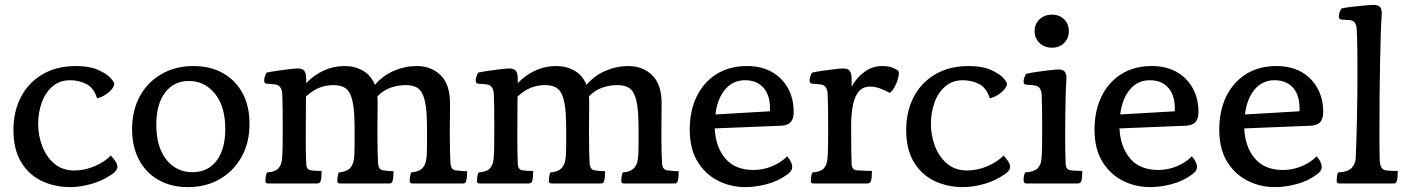

<svg xmlns="http://www.w3.org/2000/svg" viewBox="-20 -830 5750 785"><path d="M267 -65Q204 -65 151 -90Q98 -115 66.5 -167Q35 -219 35 -299Q35 -374 65.5 -433Q96 -492 153.5 -526Q211 -560 291 -560Q345 -560 379.5 -545Q414 -530 430.5 -512.5Q447 -495 447 -487Q447 -477 436.5 -464.5Q426 -452 410 -442Q394 -432 377 -428Q363 -472 332 -487Q301 -502 267 -502Q224 -502 194.5 -476.5Q165 -451 150.5 -410Q136 -369 136 -324Q136 -277 152.5 -233Q169 -189 202 -161Q235 -133 284 -133Q326 -133 367 -150.5Q408 -168 433 -194Q443 -184 451.5 -171Q460 -158 460 -148Q460 -133 440 -119Q400 -91 354 -78Q308 -65 267 -65Z M748 -65Q680 -65 628.5 -94Q577 -123 548.5 -176.5Q520 -230 520 -301Q520 -378 551.5 -436Q583 -494 640 -527Q697 -560 771 -560Q840 -560 891.5 -531Q943 -502 971.5 -449.5Q1000 -397 1000 -326Q1001 -250 969 -191Q937 -132 880 -98.5Q823 -65 748 -65ZM767 -126Q830 -126 865.5 -173Q901 -220 901 -302Q901 -396 858.5 -447.5Q816 -499 752 -499Q691 -499 655 -451.5Q619 -404 619 -320Q619 -229 660 -177.5Q701 -126 767 -126Z M1075 -80Q1065 -80 1065 -90Q1065 -97 1066.5 -108Q1068 -119 1072 -125Q1104 -127 1117.5 -141Q1131 -155 1133 -180Q1135 -197 1135.5 -234.5Q1136 -272 1136 -311Q1136 -350 1135.5 -387Q1135 -424 1134 -446Q1132 -482 1104 -485L1070 -488Q1060 -488 1060 -501Q1060 -515 1070 -533Q1087 -537 1112 -540.5Q1137 -544 1161 -547Q1185 -550 1197 -550Q1217 -550 1224.5 -540Q1232 -530 1232 -505Q1232 -498 1232 -490Q1263 -523 1303.5 -541.5Q1344 -560 1388 -560Q1431 -560 1464 -541Q1497 -522 1513 -483Q1545 -521 1590.5 -540.5Q1636 -560 1684 -560Q1743 -560 1782 -522Q1821 -484 1820 -403Q1820 -369 1819.5 -338Q1819 -307 1819 -281Q1819 -235 1820 -203.5Q1821 -172 1822 -159Q1824 -146 1828.5 -141Q1833 -136 1839 -134Q1846 -133 1861.5 -131.5Q1877 -130 1890 -130Q1890 -104 1886 -90Q1883 -80 1875 -80H1665Q1655 -80 1655 -90Q1655 -94 1656 -104.5Q1657 -115 1661 -125Q1691 -127 1705.5 -141Q1720 -155 1723 -180Q1725 -192 1725.5 -218.5Q1726 -245 1726 -273Q1726 -302 1725.5 -329Q1725 -356 1724 -367Q1720 -426 1703 -454Q1686 -482 1639 -482Q1607 -482 1577 -471.5Q1547 -461 1523 -436Q1524 -426 1524 -415Q1524 -381 1523.5 -349.5Q1523 -318 1523 -289Q1523 -241 1524 -206.5Q1525 -172 1526 -159Q1528 -146 1532.5 -141Q1537 -136 1543 -134Q1550 -133 1563 -131.5Q1576 -130 1589 -130Q1589 -104 1585 -90Q1582 -80 1574 -80H1369Q1359 -80 1359 -90Q1359 -94 1360 -104.5Q1361 -115 1365 -125Q1395 -127 1409.5 -141Q1424 -155 1427 -180Q1429 -192 1429.5 -218.5Q1430 -245 1430 -273Q1430 -302 1429.5 -329Q1429 -356 1428 -367Q1424 -426 1407 -454Q1390 -482 1343 -482Q1279 -482 1231 -435Q1231 -398 1230.5 -355Q1230 -312 1230 -270Q1230 -240 1230.5 -212Q1231 -184 1232 -159Q1233 -146 1238 -140.5Q1243 -135 1249 -134Q1267 -131 1295 -131Q1295 -121 1294 -108Q1293 -95 1291 -90Q1288 -80 1277 -80Z M1940 -80Q1930 -80 1930 -90Q1930 -97 1931.5 -108Q1933 -119 1937 -125Q1969 -127 1982.5 -141Q1996 -155 1998 -180Q2000 -197 2000.5 -234.5Q2001 -272 2001 -311Q2001 -350 2000.5 -387Q2000 -424 1999 -446Q1997 -482 1969 -485L1935 -488Q1925 -488 1925 -501Q1925 -515 1935 -533Q1952 -537 1977 -540.5Q2002 -544 2026 -547Q2050 -550 2062 -550Q2082 -550 2089.5 -540Q2097 -530 2097 -505Q2097 -498 2097 -490Q2128 -523 2168.5 -541.5Q2209 -560 2253 -560Q2296 -560 2329 -541Q2362 -522 2378 -483Q2410 -521 2455.5 -540.5Q2501 -560 2549 -560Q2608 -560 2647 -522Q2686 -484 2685 -403Q2685 -369 2684.5 -338Q2684 -307 2684 -281Q2684 -235 2685 -203.5Q2686 -172 2687 -159Q2689 -146 2693.5 -141Q2698 -136 2704 -134Q2711 -133 2726.5 -131.5Q2742 -130 2755 -130Q2755 -104 2751 -90Q2748 -80 2740 -80H2530Q2520 -80 2520 -90Q2520 -94 2521 -104.5Q2522 -115 2526 -125Q2556 -127 2570.5 -141Q2585 -155 2588 -180Q2590 -192 2590.5 -218.5Q2591 -245 2591 -273Q2591 -302 2590.5 -329Q2590 -356 2589 -367Q2585 -426 2568 -454Q2551 -482 2504 -482Q2472 -482 2442 -471.5Q2412 -461 2388 -436Q2389 -426 2389 -415Q2389 -381 2388.5 -349.5Q2388 -318 2388 -289Q2388 -241 2389 -206.5Q2390 -172 2391 -159Q2393 -146 2397.5 -141Q2402 -136 2408 -134Q2415 -133 2428 -131.5Q2441 -130 2454 -130Q2454 -104 2450 -90Q2447 -80 2439 -80H2234Q2224 -80 2224 -90Q2224 -94 2225 -104.5Q2226 -115 2230 -125Q2260 -127 2274.5 -141Q2289 -155 2292 -180Q2294 -192 2294.5 -218.5Q2295 -245 2295 -273Q2295 -302 2294.5 -329Q2294 -356 2293 -367Q2289 -426 2272 -454Q2255 -482 2208 -482Q2144 -482 2096 -435Q2096 -398 2095.5 -355Q2095 -312 2095 -270Q2095 -240 2095.5 -212Q2096 -184 2097 -159Q2098 -146 2103 -140.5Q2108 -135 2114 -134Q2132 -131 2160 -131Q2160 -121 2159 -108Q2158 -95 2156 -90Q2153 -80 2142 -80Z M2902 -305Q2906 -228 2946 -181.5Q2986 -135 3061 -135Q3099 -135 3136 -150Q3173 -165 3198 -191Q3219 -168 3219 -145Q3218 -130 3198 -116Q3161 -89 3115 -77Q3069 -65 3028 -65Q2967 -65 2915 -91.5Q2863 -118 2831.5 -170Q2800 -222 2800 -300Q2800 -377 2828.5 -435.5Q2857 -494 2909.5 -527Q2962 -560 3034 -560Q3093 -560 3135.5 -536Q3178 -512 3201.5 -469.5Q3225 -427 3225 -373Q3225 -345 3213.5 -331.5Q3202 -318 3174 -316ZM3026 -502Q2977 -502 2945 -464.5Q2913 -427 2905 -362L3128 -375Q3131 -436 3103.5 -469Q3076 -502 3026 -502Z M3305 -80Q3295 -80 3295 -90Q3295 -97 3296.5 -108Q3298 -119 3302 -125Q3334 -127 3347.5 -141Q3361 -155 3363 -180Q3365 -197 3365.5 -234.5Q3366 -272 3366 -311Q3366 -350 3365.5 -387Q3365 -424 3364 -446Q3362 -482 3334 -485L3300 -488Q3290 -489 3290 -501Q3290 -515 3300 -533Q3317 -537 3342 -540.5Q3367 -544 3391 -547Q3415 -550 3427 -550Q3447 -550 3454.5 -540Q3462 -530 3462 -505Q3462 -492 3462 -476Q3484 -515 3516 -537.5Q3548 -560 3587 -560Q3610 -560 3624 -555Q3638 -550 3648 -544Q3655 -540 3655 -532Q3655 -513 3643.5 -486.5Q3632 -460 3618 -450Q3572 -476 3538 -476Q3508 -476 3491.5 -456.5Q3475 -437 3468 -403.5Q3461 -370 3460 -328Q3460 -315 3460 -301.5Q3460 -288 3460 -275Q3460 -245 3460.5 -214.5Q3461 -184 3462 -159Q3463 -146 3468 -140.5Q3473 -135 3479 -134Q3495 -133 3513.5 -132Q3532 -131 3545 -131Q3545 -121 3544 -108Q3543 -95 3541 -90Q3538 -80 3527 -80Z M3917 -65Q3854 -65 3801 -90Q3748 -115 3716.5 -167Q3685 -219 3685 -299Q3685 -374 3715.5 -433Q3746 -492 3803.5 -526Q3861 -560 3941 -560Q3995 -560 4029.5 -545Q4064 -530 4080.5 -512.5Q4097 -495 4097 -487Q4097 -477 4086.5 -464.5Q4076 -452 4060 -442Q4044 -432 4027 -428Q4013 -472 3982 -487Q3951 -502 3917 -502Q3874 -502 3844.5 -476.5Q3815 -451 3800.5 -410Q3786 -369 3786 -324Q3786 -277 3802.5 -233Q3819 -189 3852 -161Q3885 -133 3934 -133Q3976 -133 4017 -150.5Q4058 -168 4083 -194Q4093 -184 4101.5 -171Q4110 -158 4110 -148Q4110 -133 4090 -119Q4050 -91 4004 -78Q3958 -65 3917 -65Z M4175 -80Q4165 -80 4165 -94Q4165 -111 4171 -125Q4207 -127 4221.5 -141Q4236 -155 4238 -180Q4240 -197 4240.5 -232Q4241 -267 4241 -306Q4241 -345 4240.5 -382.5Q4240 -420 4239 -442Q4237 -478 4209 -481L4175 -484Q4165 -484 4165 -497Q4165 -510 4175 -528Q4190 -532 4217.5 -536Q4245 -540 4271.5 -543Q4298 -546 4310 -546Q4343 -546 4340 -506Q4338 -477 4337 -437.5Q4336 -398 4335.5 -354.5Q4335 -311 4335 -270Q4335 -240 4335.5 -212Q4336 -184 4337 -159Q4338 -146 4343 -140.5Q4348 -135 4354 -134Q4363 -133 4377.5 -132Q4392 -131 4405 -131Q4405 -104 4401 -90Q4398 -80 4387 -80ZM4281 -635Q4250 -635 4230 -654.5Q4210 -674 4210 -702Q4210 -732 4230 -751Q4250 -770 4281 -770Q4312 -770 4331 -751Q4350 -732 4350 -702Q4350 -674 4331 -654.5Q4312 -635 4281 -635Z M4557 -305Q4561 -228 4601 -181.5Q4641 -135 4716 -135Q4754 -135 4791 -150Q4828 -165 4853 -191Q4874 -168 4874 -145Q4873 -130 4853 -116Q4816 -89 4770 -77Q4724 -65 4683 -65Q4622 -65 4570 -91.5Q4518 -118 4486.5 -170Q4455 -222 4455 -300Q4455 -377 4483.5 -435.5Q4512 -494 4564.5 -527Q4617 -560 4689 -560Q4748 -560 4790.5 -536Q4833 -512 4856.5 -469.5Q4880 -427 4880 -373Q4880 -345 4868.5 -331.5Q4857 -318 4829 -316ZM4681 -502Q4632 -502 4600 -464.5Q4568 -427 4560 -362L4783 -375Q4786 -436 4758.5 -469Q4731 -502 4681 -502Z M5067 -305Q5071 -228 5111 -181.5Q5151 -135 5226 -135Q5264 -135 5301 -150Q5338 -165 5363 -191Q5384 -168 5384 -145Q5383 -130 5363 -116Q5326 -89 5280 -77Q5234 -65 5193 -65Q5132 -65 5080 -91.5Q5028 -118 4996.5 -170Q4965 -222 4965 -300Q4965 -377 4993.5 -435.5Q5022 -494 5074.5 -527Q5127 -560 5199 -560Q5258 -560 5300.5 -536Q5343 -512 5366.5 -469.5Q5390 -427 5390 -373Q5390 -345 5378.5 -331.5Q5367 -318 5339 -316ZM5191 -502Q5142 -502 5110 -464.5Q5078 -427 5070 -362L5293 -375Q5296 -436 5268.5 -469Q5241 -502 5191 -502Z M5455 -80Q5445 -80 5445 -90Q5445 -94 5446 -106.5Q5447 -119 5451 -125Q5491 -127 5506.5 -143.5Q5522 -160 5523 -185Q5526 -253 5528 -346.5Q5530 -440 5530 -532Q5530 -581 5529.5 -626.5Q5529 -672 5527 -710Q5526 -727 5519.5 -737Q5513 -747 5496 -748L5464 -750Q5454 -750 5454 -763Q5454 -777 5464 -795Q5479 -799 5505.5 -802Q5532 -805 5558 -807.5Q5584 -810 5596 -810Q5616 -810 5623.5 -800Q5631 -790 5629 -765Q5627 -744 5625.5 -694.5Q5624 -645 5622.5 -579Q5621 -513 5620.5 -441.5Q5620 -370 5620 -306Q5620 -268 5620 -234.5Q5620 -201 5621 -175Q5622 -156 5628 -145.5Q5634 -135 5648 -133Q5654 -132 5669.5 -131.5Q5685 -131 5695 -131Q5695 -104 5691 -90Q5688 -80 5680 -80Z"/></svg>

Font: Gowun Batang
Style: Bold
Weight: 700
Designer: Yanghee Ryu
Foundry: Yanghee Ryu
Version: Version 2.000